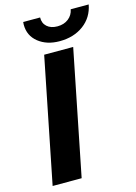

<svg xmlns="http://www.w3.org/2000/svg" viewBox="-133 -971 739 1042"><g transform="rotate(-15 236.5 -450.5)"><path d="M169 -700H332L192 0H29ZM104 -886Q104 -896 105 -901H200Q199 -869 220.5 -849.5Q242 -830 279 -830Q316 -830 341 -849.5Q366 -869 372 -901H473Q460 -831 405 -790Q350 -749 270 -749Q198 -749 151 -786.5Q104 -824 104 -886Z"/></g></svg>

Font: Idrija
Style: Bold Italic
Weight: 700
Italic angle: -11.3°
Designer: Julieta Ulanovsky
Foundry: Julieta Ulanovsky
Version: Version 7.200